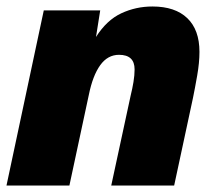

<svg xmlns="http://www.w3.org/2000/svg" viewBox="-21 -572 671 592"><path d="M-1 0 114 -540H288L275 -458Q308 -510 353 -531Q398 -552 449 -552Q519 -552 556.5 -516Q594 -480 594 -412Q594 -379 587 -339Q580 -299 574 -270L516 0H322L382 -278Q387 -298 390.5 -319Q394 -340 394 -358Q394 -403 346 -403Q311 -403 288 -371Q265 -339 253 -280L193 0Z"/></svg>

Font: Geist Black
Style: Italic
Weight: 900
Italic angle: -12°
Designer: Basement.studio, Andrés Briganti, Mateo Zaragoza
Foundry: Basement.studio, Vercel, Andrés Briganti, Guido Ferreyra, Mateo Zaragoza
Version: Version 1.500; ttfautohint (v1.8.4.7-5d5b)